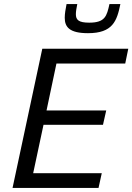

<svg xmlns="http://www.w3.org/2000/svg" viewBox="-20 -929 654 949"><path d="M415 -765C537 -765 558 -825 575 -909H521C508 -849 499 -817 421 -817C368 -817 355 -831 355 -859C355 -872 358 -889 362 -909H309C304 -884 300 -861 300 -841C300 -795 324 -765 415 -765ZM189 -688 42 0H467L483 -73H144L195 -312H489L505 -383H210L259 -615H599L614 -688Z"/></svg>

Font: Saira UNSAM
Style: Italic
Weight: 400
Italic angle: -12°
Designer: Hector Gatti with collaboration of the Omnibus-Type team
Foundry: Omnibus-Type
Version: Version 0.072;PS 000.072;hotconv 1.0.88;makeotf.lib2.5.64775